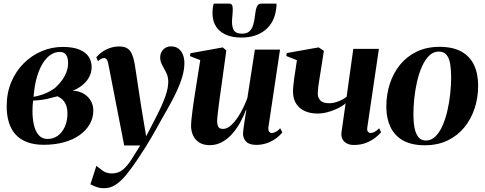

<svg xmlns="http://www.w3.org/2000/svg" viewBox="-20 -770 2616 1035"><path d="M215.5 10.5Q164 10.5 126.2 -3.8Q88.5 -18 64 -45Q39.5 -72 27.8 -110.5Q16 -149 16 -197.5Q16 -269 40.8 -327.8Q65.5 -386.5 108.2 -429Q151 -471.5 205 -494.2Q259 -517 317.5 -517Q375 -517 409.5 -502Q444 -487 459 -462.8Q474 -438.5 474 -409.5Q474 -379.5 460.5 -354.5Q447 -329.5 424 -311Q401 -292.5 372 -280.5Q402.5 -280.5 427.8 -266.8Q453 -253 468 -229Q483 -205 483 -173.5Q483 -135 464.2 -101.5Q445.5 -68 410.5 -42.8Q375.5 -17.5 326 -3.5Q276.5 10.5 215.5 10.5ZM236.5 -21Q266.5 -21 290.2 -37.5Q314 -54 328.2 -84Q342.5 -114 343.5 -154Q344 -181 337.5 -199.8Q331 -218.5 318.8 -231Q306.5 -243.5 290 -251Q278.5 -248.5 264.2 -244.5Q250 -240.5 234.5 -237Q219 -233.5 202.5 -231.5Q192.5 -230.5 181.8 -229.2Q171 -228 158.5 -228Q157 -216 156 -201.5Q155 -187 155 -171Q155 -131 162.8 -96.8Q170.5 -62.5 188.5 -41.8Q206.5 -21 236.5 -21ZM161 -248Q186.5 -252.5 209.2 -260.5Q232 -268.5 250.2 -278.8Q268.5 -289 279.5 -298.5Q300 -317.5 315 -338.5Q330 -359.5 338.5 -382.5Q347 -405.5 347 -429Q347 -458.5 336.5 -474.2Q326 -490 301.5 -490Q276 -490 252.8 -474.5Q229.5 -459 210.5 -428.5Q191.5 -398 178.5 -353Q165.5 -308 161 -248Z M564 -425Q560.5 -443 555 -450Q549.5 -457 541.5 -457Q532.5 -457 525 -452.8Q517.5 -448.5 508 -440.5L499 -461Q512.5 -477.5 531.2 -490.5Q550 -503.5 573.5 -511.5Q597 -519.5 624 -519.5Q651 -519.5 667 -508.8Q683 -498 691.8 -477.2Q700.5 -456.5 706 -426Q710 -399.5 715.8 -362.2Q721.5 -325 727.8 -283Q734 -241 740.5 -200.2Q747 -159.5 752.5 -126.5L768 -35.5L819.5 -135Q838.5 -172 851.5 -201.2Q864.5 -230.5 872.5 -253.8Q880.5 -277 883.8 -296Q887 -315 887 -331Q886.5 -357.5 875.8 -378.8Q865 -400 854.2 -419.5Q843.5 -439 843.5 -460Q843.5 -486.5 860.2 -503.2Q877 -520 900.5 -520Q927 -520 943 -507.2Q959 -494.5 966.5 -474.2Q974 -454 974 -430Q974 -395 962.5 -356Q951 -317 931 -274.5Q911 -232 885 -186.5Q869 -159 854.5 -133Q840 -107 825.8 -81.2Q811.5 -55.5 795.5 -28.2Q779.5 -1 760.8 29Q742 59 718.5 93.5Q689 137.5 661 171.8Q633 206 604.2 225.2Q575.5 244.5 542.5 244.5Q518.5 244.5 501.8 238.5Q485 232.5 467.5 223.5L499.5 124Q510.5 133 531.8 149Q553 165 582.5 165Q618 165 642.5 144.5Q667 124 688.8 89.5Q710.5 55 736 14H649.5Z M1110.5 12.5Q1076.5 12.5 1054.2 -1.8Q1032 -16 1021 -39.5Q1010 -63 1010 -91.5Q1010 -105.5 1012.2 -127.8Q1014.5 -150 1017.8 -175.2Q1021 -200.5 1024.5 -223.5Q1028 -246.5 1030.5 -262.5L1059.5 -446L1004 -467.5L1006.5 -483L1181 -514.5L1200 -498L1170 -281Q1167 -262 1163.8 -237.5Q1160.5 -213 1157.5 -188.8Q1154.5 -164.5 1152.5 -146Q1150.5 -127.5 1150.5 -120Q1150.5 -106 1153 -95.8Q1155.5 -85.5 1162.5 -80.2Q1169.5 -75 1182.5 -75Q1206 -75 1230.5 -99.2Q1255 -123.5 1276.8 -162Q1298.5 -200.5 1313.5 -242L1354 -502.5H1489.5L1427 -85Q1425 -69 1430.5 -61Q1436 -53 1444.5 -53Q1454.5 -53 1467 -59.5Q1479.5 -66 1490.5 -78.5L1502 -56.5Q1487.5 -38 1465.8 -22.5Q1444 -7 1417.5 2Q1391 11 1362 11Q1323.5 11 1306.8 -6.5Q1290 -24 1290 -50.5Q1290 -56 1291.8 -70.2Q1293.5 -84.5 1296.2 -103.2Q1299 -122 1302.2 -141.8Q1305.5 -161.5 1308 -177.5H1306Q1292.5 -141 1273.2 -107Q1254 -73 1229.5 -46Q1205 -19 1175.2 -3.2Q1145.5 12.5 1110.5 12.5ZM1214.5 -750.5Q1230.5 -750.5 1233.2 -736.8Q1236 -723 1234 -700Q1233.5 -695 1232.8 -685.8Q1232 -676.5 1231.5 -671.5Q1228 -631.5 1238.8 -610Q1249.5 -588.5 1284 -588.5Q1309.5 -588.5 1323.8 -600.5Q1338 -612.5 1345.2 -636.8Q1352.5 -661 1356 -696.5Q1358.5 -720.5 1365.5 -735.5Q1372.5 -750.5 1389 -750.5H1470.5Q1471 -745 1470.5 -738.2Q1470 -731.5 1468.5 -721Q1459 -647.5 1409 -607.5Q1359 -567.5 1281.5 -567.5Q1229 -567.5 1192.5 -585.2Q1156 -603 1138.8 -637.2Q1121.5 -671.5 1126.5 -721.5Q1127.5 -729 1128.5 -736.2Q1129.5 -743.5 1132 -750.5Z M1726 -496 1698.5 -322Q1697.5 -316 1696 -304.5Q1694.5 -293 1693.8 -281.5Q1693 -270 1693 -263.5Q1693.5 -242.5 1707.5 -228Q1721.5 -213.5 1754 -213.5Q1779 -213.5 1805.2 -224Q1831.5 -234.5 1848.5 -248.5L1884.5 -506.5H2022.5L1960 -83.5Q1957.5 -65.5 1964 -59.2Q1970.5 -53 1977.5 -53Q1986.5 -53 1998.5 -58.8Q2010.5 -64.5 2023.5 -78.5L2034.5 -57Q2022.5 -42.5 2002 -26.8Q1981.5 -11 1953 0.2Q1924.5 11.5 1887.5 11.5Q1864 11.5 1848.2 2.5Q1832.5 -6.5 1825.2 -22Q1818 -37.5 1821 -58L1843 -213Q1827.5 -199 1802.2 -186.5Q1777 -174 1748.2 -166Q1719.5 -158 1693 -158Q1630.5 -158 1595 -189.5Q1559.5 -221 1559.5 -277Q1559.5 -291 1561.5 -310.2Q1563.5 -329.5 1566.2 -349.5Q1569 -369.5 1571.5 -384.5L1580.5 -445.5L1523.5 -468L1525.5 -484L1697.5 -514.5Z M2349 -517.5Q2421.5 -517.5 2467.5 -491.8Q2513.5 -466 2535.5 -419.2Q2557.5 -372.5 2557.5 -308Q2557.5 -244.5 2538.8 -186.8Q2520 -129 2483.5 -84Q2447 -39 2393.5 -13Q2340 13 2270 13Q2198.5 13 2152.5 -13Q2106.5 -39 2084.5 -86Q2062.5 -133 2062.5 -194.5Q2062.5 -260.5 2081.5 -318.8Q2100.5 -377 2137.2 -421.8Q2174 -466.5 2227.2 -492Q2280.5 -517.5 2349 -517.5ZM2345 -492Q2316 -492 2293.5 -470Q2271 -448 2254.8 -411.5Q2238.5 -375 2228.2 -330.2Q2218 -285.5 2213.2 -239Q2208.5 -192.5 2208.5 -152Q2208.5 -113 2214.5 -81.5Q2220.5 -50 2235.2 -31.2Q2250 -12.5 2276 -12.5Q2305 -12.5 2327.5 -34.8Q2350 -57 2366 -93.8Q2382 -130.5 2392.2 -175.5Q2402.5 -220.5 2407.2 -266.8Q2412 -313 2412 -353Q2412 -391 2407.2 -422.5Q2402.5 -454 2388.2 -473Q2374 -492 2345 -492Z"/></svg>

Font: Merriweather 144pt
Style: Bold Italic
Weight: 700
Italic angle: -7.8°
Version: Version 2.101